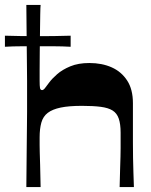

<svg xmlns="http://www.w3.org/2000/svg" viewBox="-42 -760 615 780"><path d="M65 0Q66 -95 66.5 -155Q67 -215 67.5 -250.5Q68 -286 68 -305.5Q68 -325 68 -337Q68 -349 68 -363Q68 -381 68 -395.5Q68 -410 68 -431Q68 -452 67.5 -488Q67 -524 66.5 -584.5Q66 -645 65 -740H123Q122 -732 121.5 -702.5Q121 -673 120.5 -632Q120 -591 119.5 -549.5Q119 -508 119 -475.5Q119 -443 119 -431Q119 -411 120.5 -402.5Q122 -394 129 -394Q134 -394 139.5 -400.5Q145 -407 158 -425Q169 -440 190 -458.5Q211 -477 243.5 -490.5Q276 -504 321 -504Q372 -504 411.5 -486.5Q451 -469 474.5 -433Q498 -397 498 -341Q498 -295 498 -255.5Q498 -216 498 -182.5Q498 -149 498.5 -119Q499 -89 500 -60Q501 -31 502 0H444Q445 -46 446 -75.5Q447 -105 447.5 -124.5Q448 -144 448 -158Q448 -172 448 -186Q448 -200 448 -221Q448 -256 440.5 -278Q433 -300 415.5 -311Q398 -322 367.5 -326Q337 -330 291 -330Q238 -330 204.5 -323Q171 -316 152 -301.5Q133 -287 126 -262Q119 -237 119 -202Q119 -184 119 -171Q119 -158 119.5 -140.5Q120 -123 121 -90Q122 -57 123 0ZM-22 -570V-615Q11 -614 44.5 -613.5Q78 -613 111 -613Q145 -613 178 -613.5Q211 -614 245 -615V-570Q211 -572 178 -572Q145 -572 111 -572Q78 -572 44.5 -572Q11 -572 -22 -570Z"/></svg>

Font: Ojuju
Style: Bold
Weight: 700
Designer: Chisaokwu Joboson, Mirko Velimirovic
Foundry: Udi Foundry
Version: Version 1.000